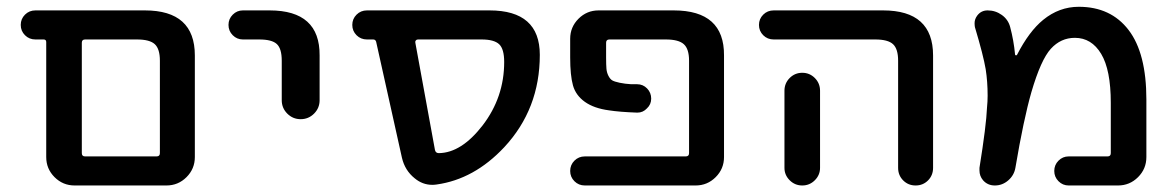

<svg xmlns="http://www.w3.org/2000/svg" viewBox="-20 -576 3511 574"><path d="M220.7 -21.5H203.1Q168 -21.5 143.1 -46.4Q118.2 -71.3 118.2 -106.4V-450.2Q118.2 -458 110.4 -458H85.9Q67.4 -458 54.7 -470.7Q42 -483.4 42 -501.5Q42 -519.5 54.7 -532.2Q67.4 -544.9 85.9 -544.9H413.1Q562.5 -544.9 562.5 -410.2V-106.4Q562.5 -71.3 537.6 -46.4Q512.7 -21.5 477.5 -21.5ZM458 -394.5Q458 -429.7 442.9 -443.8Q427.7 -458 389.6 -458H234.4Q224.6 -458 224.6 -448.2V-118.2Q224.6 -108.4 234.4 -108.4H448.2Q458 -108.4 458 -118.2Z M706.1 -458Q688.5 -458 675.8 -470.7Q663.1 -483.4 663.1 -501.5Q663.1 -519.5 675.8 -532.2Q688.5 -544.9 706.1 -544.9H786.1Q936.5 -544.9 935.5 -410.2V-276.4Q935.5 -252.9 918.9 -236.3Q902.3 -219.7 878.9 -219.7Q855.5 -219.7 838.9 -236.3Q822.3 -252.9 822.3 -276.4V-394.5Q822.3 -430.7 807.6 -444.3Q793 -458 754.9 -458Z M1229.5 -458Q1225.6 -458 1223.1 -455.1Q1220.7 -452.1 1221.7 -448.2L1280.3 -127.9Q1282.2 -118.2 1292 -118.2Q1359.4 -119.1 1422.9 -201.2Q1487.3 -285.2 1487.3 -390.6Q1487.3 -429.7 1472.2 -443.8Q1457 -458 1419.9 -458ZM1104.5 -451.2Q1102.5 -458 1095.7 -458H1077.1Q1058.6 -458 1045.9 -470.7Q1033.2 -483.4 1033.2 -501.5Q1033.2 -519.5 1045.9 -532.2Q1058.6 -544.9 1077.1 -544.9H1443.4Q1593.8 -544.9 1593.8 -412.1Q1593.8 -250 1487.3 -135.7Q1397.5 -40 1285.2 -24.4Q1278.3 -23.4 1272.5 -23.4Q1243.2 -23.4 1219.7 -43Q1190.4 -66.4 1181.6 -104.5Z M1994.1 -544.9Q2145.5 -544.9 2144.5 -410.2V-106.4Q2144.5 -71.3 2119.6 -46.4Q2094.7 -21.5 2059.6 -21.5H1728.5Q1710 -21.5 1697.3 -34.2Q1684.6 -46.9 1684.6 -64.9Q1684.6 -83 1697.3 -95.7Q1710 -108.4 1728.5 -108.4H2030.3Q2040 -108.4 2040 -118.2V-394.5Q2040 -429.7 2024.4 -443.8Q2008.8 -458 1970.7 -458H1801.8Q1792 -458 1792 -448.2V-404.3Q1792 -381.8 1793 -370.6Q1793.9 -359.4 1798.8 -349.6Q1803.7 -339.8 1810.1 -335.9Q1816.4 -332 1832.5 -328.6Q1848.6 -325.2 1867.2 -324.2Q1875 -324.2 1884.8 -324.2Q1902.3 -324.2 1914.6 -311.5Q1926.8 -298.8 1926.8 -281.2Q1926.8 -263.7 1914.1 -252Q1902.3 -239.3 1885.7 -239.3Q1884.8 -239.3 1884.8 -239.3Q1832 -241.2 1800.8 -246.1Q1755.9 -252 1728.5 -271.5Q1701.2 -291 1692.9 -320.8Q1684.6 -350.6 1684.6 -404.3V-460Q1684.6 -495.1 1709.5 -520Q1734.4 -544.9 1769.5 -544.9Z M2293 -458Q2274.4 -458 2261.7 -470.7Q2249 -483.4 2249 -501.5Q2249 -519.5 2261.7 -532.2Q2274.4 -544.9 2293 -544.9H2620.1Q2769.5 -544.9 2769.5 -410.2V-74.2Q2769.5 -51.8 2754.4 -36.6Q2739.3 -21.5 2717.3 -21.5Q2695.3 -21.5 2680.2 -36.6Q2665 -51.8 2665 -74.2V-394.5Q2665 -429.7 2649.9 -443.8Q2634.8 -458 2596.7 -458ZM2431.6 -304.7V-124V-74.2Q2431.6 -52.7 2416 -37.1Q2400.4 -21.5 2378.4 -21.5Q2356.4 -21.5 2340.8 -37.1Q2325.2 -52.7 2325.2 -74.2V-124V-304.7Q2325.2 -327.1 2340.8 -342.8Q2356.4 -358.4 2378.4 -358.4Q2400.4 -358.4 2416 -342.8Q2431.6 -327.1 2431.6 -304.7Z M3014.6 -413.1Q3014.6 -411.1 3017.1 -410.6Q3019.5 -410.2 3020.5 -412.1Q3056.6 -482.4 3098.6 -516.6Q3146.5 -555.7 3205.1 -555.7Q3300.8 -555.7 3354 -486.3Q3407.2 -417 3407.2 -278.3V-106.4Q3407.2 -71.3 3382.3 -46.4Q3357.4 -21.5 3322.3 -21.5H3174.8Q3157.2 -21.5 3144.5 -34.2Q3131.8 -46.9 3131.8 -64.9Q3131.8 -83 3144.5 -95.7Q3157.2 -108.4 3174.8 -108.4H3291Q3300.8 -108.4 3300.8 -118.2V-268.6Q3300.8 -367.2 3272 -415Q3243.2 -462.9 3193.4 -462.9Q3151.4 -462.9 3121.6 -430.2Q3091.8 -397.5 3063.5 -300.8Q3040 -218.8 3015.6 -74.2Q3011.7 -51.8 2994.1 -36.6Q2976.6 -21.5 2954.1 -21.5Q2932.6 -21.5 2918.9 -37.1Q2908.2 -49.8 2908.2 -66.4Q2908.2 -70.3 2908.2 -74.2Q2928.7 -202.1 2930.7 -253.9Q2932.6 -272.5 2932.6 -290Q2932.6 -332 2926.8 -369.1Q2919.9 -410.2 2894.5 -495.1Q2893.6 -501 2893.6 -506.8Q2893.6 -518.6 2901.4 -529.3Q2913.1 -544.9 2932.6 -544.9Q2956.1 -544.9 2975.1 -531.2Q2994.1 -517.6 3000 -495.1Q3010.7 -455.1 3014.6 -413.1Z"/></svg>

Font: Gen Jyuu GothicX Medium
Style: Regular
Weight: 500
Designer: Ryoko NISHIZUKA (kana &amp; ideographs); Paul D. Hunt (Latin, Greek &amp; Cyrillic); Wenlong ZHANG (bopomofo); Sandoll C
Version: Version 1.058.20140828